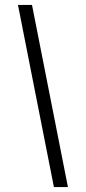

<svg xmlns="http://www.w3.org/2000/svg" viewBox="-20 -750 350 780"><path d="M53 -730 199 10H256L110 -730Z"/></svg>

Font: Domine
Style: Regular
Weight: 400
Designer: Pablo Impallari, Rodrigo Fuenzalida, Brenda Gallo
Foundry: Pablo Impallari, Rodrigo Fuenzalida, Brenda Gallo
Version: Version 2.000